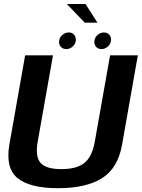

<svg xmlns="http://www.w3.org/2000/svg" viewBox="-20 -958 725 982"><path d="M277 4.5Q420.5 4.5 502 -46.8Q583.5 -98 604.5 -219L685 -675H543L465 -234.5Q451.5 -156.5 411.8 -124.8Q372 -93 294 -93Q216 -93 187.5 -125Q159 -157 173 -234.5L251 -675H108.5L28 -219Q7 -98 70 -46.8Q133 4.5 277 4.5ZM319.5 -707Q338 -707 353 -721.2Q368 -735.5 368 -755Q368 -771 357.8 -781.5Q347.5 -792 331.5 -792Q312.5 -792 297.2 -777.8Q282 -763.5 282 -744Q282 -728 292.2 -717.5Q302.5 -707 319.5 -707ZM499.5 -707Q518 -707 533 -721.2Q548 -735.5 548 -755Q548 -771 537.8 -781.5Q527.5 -792 511.5 -792Q492.5 -792 477.5 -777.8Q462.5 -763.5 462.5 -744Q462.5 -728 472.5 -717.5Q482.5 -707 499.5 -707ZM413.5 -842H478.5L417.5 -937.5H322Z"/></svg>

Font: Anybody UltraCondensed Thin SemiBold
Style: Italic
Weight: 600
Italic angle: -10°
Version: Version 1.111